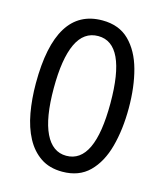

<svg xmlns="http://www.w3.org/2000/svg" viewBox="-110 -807 770 900"><g transform="rotate(15 275.0 -357.0)"><path d="M501 -358Q501 -255 478.5 -171.5Q456 -88 406.5 -39Q357 10 276 10Q214 10 171 -19Q128 -48 101 -98.5Q74 -149 62 -216Q50 -283 50 -359Q50 -724 276 -724Q357 -724 406.5 -675Q456 -626 478.5 -543.5Q501 -461 501 -358ZM137 -358Q137 -214 172.5 -140.5Q208 -67 275 -67Q412 -67 412 -358Q412 -648 276 -648Q206 -648 171.5 -574.5Q137 -501 137 -358Z"/></g></svg>

Font: Noto Sans Hebrew ExtraCondensed
Style: Regular
Weight: 400
Width: 2
Designer: Monotype Design Team
Foundry: Monotype Imaging Inc.
Version: Version 2.004; ttfautohint (v1.8.4.7-5d5b)